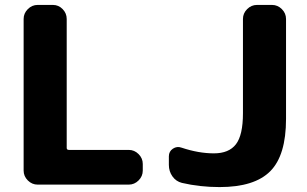

<svg xmlns="http://www.w3.org/2000/svg" viewBox="-20 -750 1248 780"><path d="M719 -7Q695 -13 680.5 -33.5Q666 -54 666 -80V-115Q666 -135 682.5 -146Q699 -157 718 -150Q787 -127 849 -127Q910 -127 938.5 -164Q967 -201 967 -290V-673Q967 -696 984 -713Q1001 -730 1024 -730H1085Q1108 -730 1125 -713Q1142 -696 1142 -673V-267Q1142 -119 1078 -54.5Q1014 10 872 10Q792 10 719 -7ZM503 -141Q526 -141 543 -124Q560 -107 560 -84V-57Q560 -34 543 -17Q526 0 503 0H133Q110 0 93 -17Q76 -34 76 -57V-673Q76 -696 93 -713Q110 -730 133 -730H195Q218 -730 234.5 -713Q251 -696 251 -673V-149Q251 -141 260 -141Z"/></svg>

Font: Rounded Mplus 1c ExtraBold
Style: Regular
Weight: 800
Version: Version 1.059.20150529